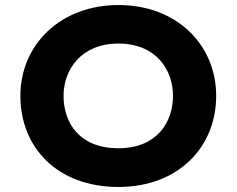

<svg xmlns="http://www.w3.org/2000/svg" viewBox="-20 -747 945 767"><path d="M61.4 -363.9C61.4 -159.1 207.6 -0.1 453 -0.1C692.3 -0.1 843.6 -159.1 843.6 -363.9C843.6 -568.8 685.5 -726.9 453 -726.9C222 -726.9 61.4 -568.8 61.4 -363.9ZM233.9 -363.9C233.9 -468.5 303.9 -573 453 -573C603.2 -573 671.1 -468.5 671.1 -363.9C671.1 -259.4 607.3 -154.8 453 -154.8C294.6 -154.8 233.9 -259.4 233.9 -363.9Z"/></svg>

Font: Hussar
Style: BdSuprExt
Weight: 700
Foundry: Cannot Into Space Fonts
Version: Version 2.00